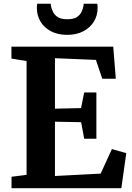

<svg xmlns="http://www.w3.org/2000/svg" viewBox="-20 -988 692 1008"><path d="M119.5 -70V-667.5L40 -680.5V-743H574.5L588 -574.5H517L483.5 -673.5L268.5 -682.5V-417.5L405.5 -420.5L422 -502.5H486V-259.5H422L406 -346.5L268.5 -349V-64L508.5 -76.5L567.5 -205.5L643 -184L617 0H40.5V-60ZM333 -805Q284 -805 248.2 -823.5Q212.5 -842 193 -874.2Q173.5 -906.5 173.5 -946Q173.5 -952.5 174 -958Q174.5 -963.5 175.5 -968.5H246.5Q246.5 -966.5 246.8 -963Q247 -959.5 247.5 -956Q251 -942 258.2 -926Q265.5 -910 282.8 -898.5Q300 -887 333 -887Q366 -887 383.2 -898.2Q400.5 -909.5 408 -925.8Q415.5 -942 418 -956Q419 -959.5 419 -963Q419 -966.5 419 -968.5H490.5Q491.5 -963.5 492 -958Q492.5 -952.5 492.5 -946.5Q492.5 -906.5 472.8 -874.5Q453 -842.5 417.2 -823.8Q381.5 -805 333 -805Z"/></svg>

Font: Merriweather Light 18pt
Style: Bold
Weight: 700
Version: Version 2.100